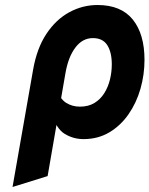

<svg xmlns="http://www.w3.org/2000/svg" viewBox="-20 -543 596 766"><path d="M30 203 112 -264.5Q127 -350.5 165.2 -408Q203.5 -465.5 256.5 -494.2Q309.5 -523 369 -523Q463 -523 509.8 -465Q556.5 -407 556.5 -304Q556.5 -245.5 540.5 -189.2Q524.5 -133 493 -87.5Q461.5 -42 416.2 -15Q371 12 313 12Q272.5 12 238 -9Q203.5 -30 185.5 -93L202 -192.5Q219.5 -148 243.8 -132.8Q268 -117.5 299 -117.5Q332.5 -117.5 356.8 -132.2Q381 -147 396.2 -171.5Q411.5 -196 418.8 -226Q426 -256 426 -286.5Q426 -334.5 408 -362.8Q390 -391 350.5 -391Q309 -391 280.5 -353Q252 -315 241 -250.5L170 159.5Z"/></svg>

Font: Overpass ExtraBold
Style: Italic
Weight: 800
Italic angle: -10°
Designer: Delve Withrington, Dave Bailey, Thomas Jockin
Foundry: Delve Fonts LLC
Version: Version 4.000